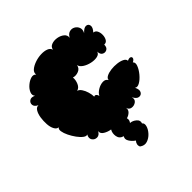

<svg xmlns="http://www.w3.org/2000/svg" viewBox="-192 -677 1006 1006"><g transform="rotate(-45 311.0 -174.0)"><path d="M287 176Q282 166 284.5 156Q287 146 294 139Q276 127 265.5 109.5Q255 92 265 78Q240 71 236 47.5Q232 24 243 6Q222 3 204 -8Q186 -19 189 -36Q178 -16 161 -16Q144 -16 134.5 -30Q125 -44 136 -64Q127 -59 113.5 -69Q100 -79 86.5 -97.5Q73 -116 63 -136.5Q53 -157 50.5 -173.5Q48 -190 57 -196Q43 -197 34.5 -213Q26 -229 24.5 -252.5Q23 -276 26.5 -299.5Q30 -323 39.5 -338.5Q49 -354 64 -353Q43 -363 41.5 -378Q40 -393 52.5 -402Q65 -411 86 -401Q75 -413 82 -430.5Q89 -448 106 -462.5Q123 -477 140.5 -482Q158 -487 169 -475Q166 -491 179.5 -503Q193 -515 215.5 -523Q238 -531 261.5 -532Q285 -533 302 -526.5Q319 -520 323 -505Q326 -523 343.5 -529.5Q361 -536 382 -532.5Q403 -529 417.5 -517Q432 -505 429 -487Q439 -506 454.5 -510.5Q470 -515 484 -507.5Q498 -500 504 -485Q510 -470 500 -451Q519 -472 534 -471Q549 -470 552 -455Q555 -440 536 -419Q550 -418 556.5 -405Q563 -392 562.5 -375Q562 -358 554.5 -345.5Q547 -333 532 -334Q532 -313 519 -306Q506 -299 493 -306Q480 -313 480 -334Q476 -319 457.5 -315Q439 -311 416 -316Q393 -321 375.5 -332.5Q358 -344 355 -359Q352 -338 332 -330Q312 -322 294 -328Q296 -308 287 -287.5Q278 -267 260 -263Q272 -260 281.5 -246Q291 -232 296.5 -213Q302 -194 302 -178Q309 -182 315 -177.5Q321 -173 324 -162Q331 -177 350 -188.5Q369 -200 388.5 -201Q408 -202 417 -186Q417 -198 431.5 -205.5Q446 -213 467 -215.5Q488 -218 509.5 -215.5Q531 -213 545.5 -205.5Q560 -198 560 -186Q574 -193 582 -189.5Q590 -186 588 -177.5Q586 -169 572 -162Q583 -153 575.5 -133Q568 -113 551 -92.5Q534 -72 515.5 -61.5Q497 -51 486 -60Q498 -36 490 -22.5Q482 -9 466.5 -11Q451 -13 439 -37Q445 -17 431 -6.5Q417 4 400 1.5Q383 -1 378 -20Q382 -4 370.5 7.5Q359 19 343 23Q348 38 337 52Q355 53 371 66.5Q387 80 380 98Q391 106 386 124.5Q381 143 365 160.5Q349 178 328 184.5Q307 191 287 176Z"/></g></svg>

Font: Rubik Bubbles
Style: Regular
Weight: 400
Designer: Hubert and Fischer, NaN
Foundry: Hubert and Fischer, NaN
Version: Version 2.200